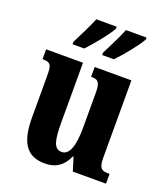

<svg xmlns="http://www.w3.org/2000/svg" viewBox="-141 -865 847 973"><g transform="rotate(20 282.0 -378.0)"><path d="M300 -619V-606H363C401 -645 463 -721 481 -756V-766H370C352 -721 323 -665 300 -619ZM140 -619V-606H203C240 -645 303 -721 320 -756V-766H210C192 -721 163 -665 140 -619ZM214 10C272 10 311 -16 336 -72H340L362 0H541V-53H533C503 -53 483 -58 483 -116V-536H285V-483H288C318 -483 335 -477 335 -419V-227C335 -134 318 -74 274 -74C232 -74 222 -118 222 -215V-536H23V-483H26C67 -483 74 -470 74 -413V-188C74 -53 115 10 214 10Z"/></g></svg>

Font: Noto Serif Bengali ExtraCondensed ExtraBold
Style: Regular
Weight: 800
Width: 2
Designer: Juan Bruce, Universal Thirst, Indian Type Foundry and the Monotype Design Team.
Foundry: Monotype Imaging Inc.
Version: Version 2.003